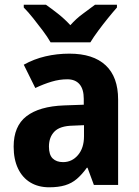

<svg xmlns="http://www.w3.org/2000/svg" viewBox="-20 -786 591 816"><path d="M275 -558Q376 -558 429 -508.5Q482 -459 482 -363V0H379L352 -73H349Q329 -45 307 -26Q285 -7 256.5 1.5Q228 10 189 10Q143 10 109 -10.5Q75 -31 56.5 -70Q38 -109 38 -163Q38 -250 92.5 -292Q147 -334 252 -338L336 -341V-366Q336 -407 318 -428Q300 -449 266 -449Q233 -449 199.5 -439Q166 -429 130 -412L81 -511Q124 -535 173 -546.5Q222 -558 275 -558ZM290 -252Q235 -251 211.5 -227Q188 -203 188 -163Q188 -128 204 -112.5Q220 -97 248 -97Q286 -97 311.5 -127Q337 -157 337 -207V-254ZM195 -606Q182 -629 162 -655.5Q142 -682 121 -708.5Q100 -735 81 -754V-766H175Q198 -750 226 -728Q254 -706 279 -679Q304 -707 331.5 -727Q359 -747 384 -766H477V-754Q461 -736 439.5 -709.5Q418 -683 398 -656Q378 -629 364 -606Z"/></svg>

Font: Noto Sans Bengali SemiCondensed
Style: Bold
Weight: 700
Width: 4
Designer: Jelle Bosma - Monotype Design Team
Foundry: Monotype Imaging Inc.
Version: Version 2.003